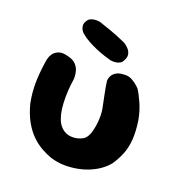

<svg xmlns="http://www.w3.org/2000/svg" viewBox="-127 -798 846 907"><g transform="rotate(20 296.5 -344.5)"><path d="M225 -8Q202 -16 175.5 -30.5Q149 -45 124 -69Q99 -93 78.5 -129Q58 -165 45 -216Q35 -267 35.5 -316Q36 -365 46 -430Q46 -430 48.5 -441.5Q51 -453 59.5 -466Q68 -479 86.5 -487Q105 -495 137 -486Q165 -479 178 -464Q191 -449 195 -433Q199 -417 199 -405.5Q199 -394 199 -394Q189 -330 192 -271Q195 -212 214 -177Q226 -157 242.5 -146.5Q259 -136 278 -134.5Q297 -133 314.5 -138Q332 -143 344 -152Q359 -165 367 -194.5Q375 -224 376.5 -257.5Q378 -291 372 -317Q367 -344 362 -366Q357 -388 354 -406.5Q351 -425 349 -439Q349 -439 349.5 -446.5Q350 -454 355.5 -465Q361 -476 374.5 -485Q388 -494 412 -495Q436 -498 455 -487.5Q474 -477 485 -466.5Q496 -456 496 -456Q511 -434 527.5 -396.5Q544 -359 552 -315Q560 -261 557 -220.5Q554 -180 541.5 -148Q529 -116 507 -83Q485 -56 452.5 -36.5Q420 -17 382 -7Q344 3 303.5 3.5Q263 4 225 -8ZM330 -537Q316 -541 295.5 -547.5Q275 -554 253 -563.5Q231 -573 209 -585Q187 -597 170 -612Q170 -612 165.5 -616.5Q161 -621 157 -629Q153 -637 152.5 -647.5Q152 -658 160 -671Q166 -682 177 -686.5Q188 -691 198.5 -691.5Q209 -692 216 -691Q223 -690 223 -690Q249 -681 281.5 -670Q314 -659 363 -637Q363 -637 371 -631.5Q379 -626 388 -616Q397 -606 400 -591.5Q403 -577 392 -558Q387 -547 376.5 -542Q366 -537 355.5 -536Q345 -535 337.5 -536Q330 -537 330 -537Z"/></g></svg>

Font: Sour Gummy Black
Style: Bold
Weight: 700
Version: Version 1.000